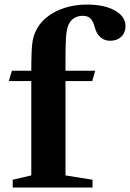

<svg xmlns="http://www.w3.org/2000/svg" viewBox="-20 -842 584 862"><path d="M37 0V-35L120.5 -54.5V-510.5Q120.5 -570 121.8 -604.8Q123 -639.5 126.8 -659.8Q130.5 -680 137.5 -695.5Q153 -734 187 -762.2Q221 -790.5 268.2 -806Q315.5 -821.5 370 -821.5Q448 -821.5 495.8 -794.8Q543.5 -768 543.5 -724.5Q543.5 -695.5 524.5 -677.2Q505.5 -659 474.5 -659Q449 -659 431 -674.8Q413 -690.5 405.5 -719.5Q398 -747.5 386 -759.2Q374 -771 351 -771Q329.5 -771 311.8 -760Q294 -749 285.5 -725.5Q277.5 -702.5 275.8 -666Q274 -629.5 274 -579V-54.5L395.5 -35V0ZM19.5 -478 33.5 -524.5H407.5L394 -478Z"/></svg>

Font: Libre Caslon Text
Style: Regular
Weight: 400
Designer: Pablo Impallari, Rodrigo Fuenzalida, Katja Schimmel
Foundry: Pablo Impallari, Rodrigo Fuenzalida
Version: Version 2.000